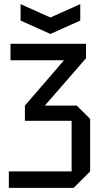

<svg xmlns="http://www.w3.org/2000/svg" viewBox="-20 -913 490 933"><path d="M338 0H23V-80H328V-326H101V-400L291 -620H31V-700H398V-630L198 -400H353L418 -335V-80ZM370 -893V-813L225 -748L80 -813V-893L225 -828Z"/></svg>

Font: Tektur SemiCondensed
Style: Regular
Weight: 400
Width: 4
Designer: Adam Jagosz
Foundry: Adam Jagosz
Version: Version 1.005;gftools[0.9.30]